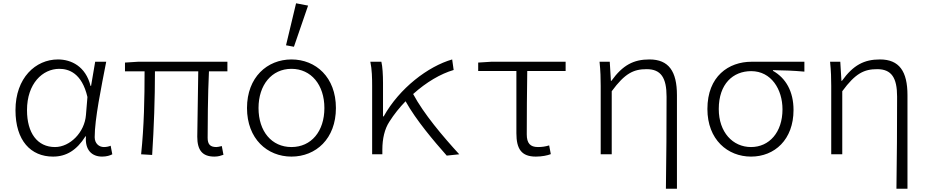

<svg xmlns="http://www.w3.org/2000/svg" viewBox="-20 -937 5640 1166"><path d="M74 -268C74 -83 167 14 302 14C383 14 446 -25 499 -109H502C495 -26 538 14 600 14C628 14 649 7 662 0L652 -52C641 -47 625 -44 611 -44C581 -44 555 -66 555 -104C555 -214 595 -407 625 -562H558L533 -415H530C500 -535 412 -576 332 -576C196 -576 74 -464 74 -268ZM502 -239C494 -133 405 -44 314 -44C207 -44 144 -129 144 -268C144 -430 239 -519 340 -519C397 -519 477 -494 511 -348Z M1178 -107C1178 -26 1208 14 1282 14C1307 14 1322 8 1337 3L1327 -50C1310 -46 1301 -44 1294 -44C1257 -44 1241 -60 1241 -100C1241 -166 1242 -365 1249 -504H1361V-562H818L739 -557V-504H858C858 -342 855 -171 837 0L904 4C915 -166 921 -337 921 -504H1184C1183 -370 1178 -174 1178 -107Z M1717 -662 1765 -653 1851 -903 1778 -917ZM1480 -281C1480 -94 1603 14 1750 14C1898 14 2020 -94 2020 -281C2020 -468 1898 -576 1750 -576C1603 -576 1480 -468 1480 -281ZM1950 -281C1950 -139 1870 -44 1750 -44C1630 -44 1550 -139 1550 -281C1550 -421 1630 -519 1750 -519C1870 -519 1950 -421 1950 -281Z M2769 0C2670 -108 2553 -246 2489 -366C2569 -438 2656 -489 2735 -512L2726 -576C2580 -534 2406 -402 2310 -230H2306V-434C2306 -482 2303 -534 2296 -562H2229C2239 -516 2240 -460 2240 -415V0H2302V-28C2302 -95 2316 -154 2344 -197C2373 -243 2407 -285 2443 -322C2507 -207 2616 -79 2693 8Z M3116 -128C3116 -32 3147 14 3234 14C3271 14 3305 7 3325 -1L3315 -54C3293 -47 3270 -44 3247 -44C3200 -44 3179 -67 3179 -121C3179 -246 3180 -374 3182 -506H3415V-562H2963L2884 -557V-506H3116Z M4028 -350C4028 -176 4027 23 4024 209H4091V-359C4091 -504 4041 -576 3924 -576C3828 -576 3762 -542 3693 -446H3690L3683 -562H3621C3627 -504 3628 -460 3628 -415V0H3695V-383C3775 -492 3828 -517 3907 -517C3994 -517 4028 -465 4028 -350Z M4276 -275C4276 -89 4399 14 4541 14C4684 14 4799 -89 4799 -269C4799 -382 4752 -463 4674 -507V-511C4741 -510 4798 -508 4865 -502V-562H4544C4405 -562 4276 -474 4276 -275ZM4732 -273C4732 -133 4651 -44 4541 -44C4430 -44 4345 -134 4345 -275C4345 -428 4432 -505 4542 -505C4664 -505 4732 -394 4732 -273Z M5428 -350C5428 -176 5427 23 5424 209H5491V-359C5491 -504 5441 -576 5324 -576C5228 -576 5162 -542 5093 -446H5090L5083 -562H5021C5027 -504 5028 -460 5028 -415V0H5095V-383C5175 -492 5228 -517 5307 -517C5394 -517 5428 -465 5428 -350Z"/></svg>

Font: Kawkab Mono Light
Style: Regular
Weight: 300
Monospace: yes
Designer: Abdullah Arif
Foundry: Abdullah Arif
Version: Version 1.000;PS 000.500;hotconv 1.0.88;makeotf.lib2.5.64775